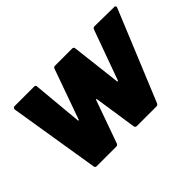

<svg xmlns="http://www.w3.org/2000/svg" viewBox="-94 -753 989 989"><g transform="rotate(-45 400.0 -259.0)"><path d="M146 0H289C296 0 300 -3 303 -10L386 -243C387 -247 391 -247 392 -243L427 -10C428 -4 433 0 439 0H582C589 0 593 -4 596 -10L799 -503C802 -511 799 -516 791 -516L649 -518C643 -518 637 -515 635 -508L536 -235C535 -231 531 -231 530 -235L498 -508C497 -515 492 -518 486 -518H361C355 -518 350 -515 348 -508L251 -236C250 -231 246 -231 245 -236L220 -507C220 -514 216 -518 209 -518H67C59 -518 54 -512 55 -504L135 -10C136 -4 140 0 146 0Z"/></g></svg>

Font: Barlow ExtraBold
Style: Italic
Weight: 800
Italic angle: -7°
Designer: Jeremy Tribby
Foundry: Tribby Type
Version: Version 1.422;hotconv 1.0.109;makeotfexe 2.5.65596